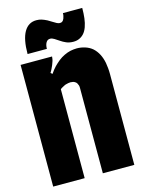

<svg xmlns="http://www.w3.org/2000/svg" viewBox="-160 -1233 1001 1326"><g transform="rotate(-15 340.0 -570.0)"><path d="M50 -870H275Q275 -866 273 -853.5Q271 -841 268 -834Q264 -823 260 -812Q256 -801 248 -786Q245 -780 242 -774.5Q239 -769 235 -763L247 -753Q266 -781 283 -798.5Q300 -816 321 -833Q340 -848 363 -859Q386 -870 408 -875Q419 -877 430.5 -878.5Q442 -880 454 -880Q484 -880 513.5 -870.5Q543 -861 565 -842Q609 -802 623 -730Q626 -712 628 -692Q630 -672 630 -650V0H405V-610Q405 -622 403 -628.5Q401 -635 395 -646Q391 -652 383 -657Q375 -662 369 -663Q359 -665 351 -665Q343 -665 336 -663.5Q329 -662 321 -660Q312 -658 306 -654.5Q300 -651 290 -646Q286 -644 282.5 -641.5Q279 -639 275 -636V0H50ZM254 -930H116Q116 -1035 146.5 -1087.5Q177 -1140 234 -1140Q254 -1140 270.5 -1135Q287 -1130 309 -1119Q323 -1111 338 -1101.5Q353 -1092 366 -1085Q378 -1079 388 -1079Q394 -1079 399.5 -1081Q405 -1083 411 -1090Q415 -1096 417.5 -1101.5Q420 -1107 423 -1120Q425 -1129 425 -1140H563Q563 -1101 559 -1067.5Q555 -1034 545 -1006Q535 -979 520.5 -963Q506 -947 488 -939Q470 -930 444 -930Q416 -930 394 -939.5Q372 -949 355 -961Q337 -973 322 -982.5Q307 -992 293 -992Q274 -992 264 -974.5Q254 -957 254 -930Z"/></g></svg>

Font: Boldonse
Style: Regular
Weight: 400
Designer: Universitype Foundry
Foundry: Universitype Foundry
Version: Version 1.000; ttfautohint (v1.8.4.7-5d5b)